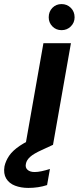

<svg xmlns="http://www.w3.org/2000/svg" viewBox="-103 -711 389 942"><path d="M22 0 110 -499H245L157 0ZM199 -563Q172 -563 154 -581.5Q136 -600 136 -626Q136 -654 154 -672.5Q172 -691 199 -691Q226 -691 244.5 -672.5Q263 -654 263 -626Q263 -600 244.5 -581.5Q226 -563 199 -563ZM36 211Q0 211 -29 200Q-58 189 -72.5 165Q-87 141 -81 105Q-75 78 -58 53Q-41 28 -5.5 4Q30 -20 89 -43L138 -63L156 0L102 25Q62 43 44.5 59Q27 75 24 93Q20 111 32 122Q44 133 67 133Q82 133 101 129Q120 125 142 118L128 197Q107 204 83.5 207.5Q60 211 36 211Z"/></svg>

Font: DM Sans 20pt
Style: Bold Italic
Weight: 700
Italic angle: -10°
Version: Version 4.004;gftools[0.9.30]